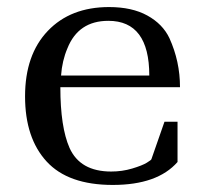

<svg xmlns="http://www.w3.org/2000/svg" viewBox="-20 -514 591 544"><path d="M483 -169V-55Q426 10 299.5 10Q173 10 112 -56.5Q51 -123 51 -241Q51 -359 115.5 -426.5Q180 -494 289 -494Q354 -494 397.5 -470Q441 -446 460 -406Q490 -340 490 -267H151Q151 -154 177 -95Q207 -28 295 -28Q326 -28 354.5 -36.5Q383 -45 396 -53Q409 -61 409 -63L446 -169ZM287 -455Q202 -455 171 -377Q156 -342 153 -300H403Q403 -455 287 -455Z"/></svg>

Font: Ledger
Style: Regular
Weight: 400
Designer: Denis Masharov
Foundry: Denis Masharov
Version: 1.001